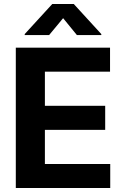

<svg xmlns="http://www.w3.org/2000/svg" viewBox="-20 -947 629 967"><path d="M59.6 -707H534.2V-585.9H206.1V-414.1H509.8V-293H206.1V-121.1H535.2V0H59.6ZM297.9 -855.5 227.5 -770.5H104.5V-775.4L243.2 -926.8H351.6L490.2 -775.4V-770.5H367.2Z"/></svg>

Font: Pretendard Std
Style: Bold
Weight: 700
Designer: Base glyphs from Inter by Rasmus Andersson; Hangeul glyphs from Noto Sans CJK(Source Han Sans) by Jang Soo-young and Kan
Foundry: Kil Hyung-jin
Version: Version 1.309